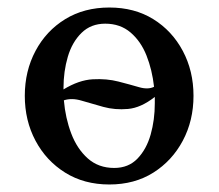

<svg xmlns="http://www.w3.org/2000/svg" viewBox="-20 -481 582 511"><path d="M271 10Q204 10 153.5 -21.5Q103 -53 74.5 -106.5Q46 -160 46 -226Q46 -292 74.5 -345.5Q103 -399 153.5 -430Q204 -461 271 -461Q338 -461 388 -430Q438 -399 466.5 -345.5Q495 -292 495 -226Q495 -160 466.5 -106.5Q438 -53 388 -21.5Q338 10 271 10ZM149 -247V-243Q190 -268 227 -270Q264 -272 295 -264Q326 -256 350 -249Q374 -242 390 -250Q385 -295 370 -333Q355 -371 327.5 -394.5Q300 -418 260 -418Q222 -418 197 -393.5Q172 -369 160.5 -330Q149 -291 149 -247ZM284 -34Q322 -34 346 -59Q370 -84 381 -123Q392 -162 392 -206Q392 -215 392 -223Q355 -194 320.5 -191Q286 -188 255 -196.5Q224 -205 197.5 -213Q171 -221 150 -214Q154 -167 169.5 -126Q185 -85 213.5 -59.5Q242 -34 284 -34Z"/></svg>

Font: Spectral Medium
Style: Regular
Weight: 500
Designer: Jean-Baptiste Levee
Foundry: Production Type
Version: Version 2.001